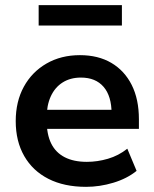

<svg xmlns="http://www.w3.org/2000/svg" viewBox="-20 -715 596 745"><path d="M314 10Q229 10 168 -21Q107 -52 74 -109.5Q41 -167 41 -245Q41 -321 72.5 -378.5Q104 -436 160.5 -468.5Q217 -501 290 -501Q361 -501 412 -471Q463 -441 491 -385.5Q519 -330 519 -252V-215H143V-289H429L413 -274Q413 -342 382 -378Q351 -414 294 -414Q253 -414 223 -395Q193 -376 177 -341Q161 -306 161 -258V-249Q161 -194 178.5 -158.5Q196 -123 231 -105Q266 -87 317 -87Q358 -87 399 -99Q440 -111 474 -138L510 -52Q473 -22 420 -6Q367 10 314 10ZM130 -616V-695H453V-616Z"/></svg>

Font: Nunito Sans 11pt
Style: Bold
Weight: 700
Version: Version 3.101;gftools[0.9.27]